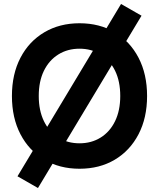

<svg xmlns="http://www.w3.org/2000/svg" viewBox="-20 -833 800 966"><path d="M380 16Q280 16 203 -29.5Q126 -75 83 -157.5Q40 -240 40 -350Q40 -460 83 -542.5Q126 -625 203 -670.5Q280 -716 380 -716Q481 -716 557.5 -670.5Q634 -625 677 -542.5Q720 -460 720 -350Q720 -240 677 -157.5Q634 -75 557.5 -29.5Q481 16 380 16ZM380 -112Q440 -112 486.5 -141Q533 -170 559 -223.5Q585 -277 585 -350Q585 -424 559 -477Q533 -530 486.5 -559Q440 -588 380 -588Q320 -588 273.5 -559Q227 -530 201 -477Q175 -424 175 -350Q175 -277 201 -223.5Q227 -170 273.5 -141Q320 -112 380 -112ZM171 113 68 54 589 -813 692 -754Z"/></svg>

Font: Fustat ExtraBold
Style: Regular
Weight: 800
Designer: Mohamed Gaber, Khaled Hosny, Laura Garcia Mut
Foundry: Kief Type Foundry, Alif Type Foundry, Hard Type Foundry
Version: Version 1.007